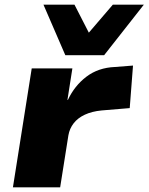

<svg xmlns="http://www.w3.org/2000/svg" viewBox="-20 -797 632 817"><path d="M35 0 115 -506H288L267 -372H269Q297 -432 347.5 -470.5Q398 -509 469 -512L546 -518L532 -337L412 -327Q371 -323 341 -309Q311 -295 293.5 -272.5Q276 -250 271 -221L236 0ZM258 -562 165 -777H297L358 -658L460 -777H592L423 -562Z"/></svg>

Font: Nunito Sans 7pt SemiExpanded Black
Style: Italic
Weight: 900
Width: 6
Italic angle: -9°
Designer: Vernon Adams
Foundry: Vernon Adams
Version: Version 3.101;gftools[0.9.27]